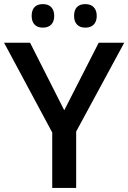

<svg xmlns="http://www.w3.org/2000/svg" viewBox="-20 -924 631 944"><path d="M295.9 -381.8 465.3 -713.9H590.8L354.5 -277.3V0H236.8V-272.5L0 -713.9H127.9ZM344.2 -845.7Q344.2 -874.5 358.4 -889.2Q372.6 -903.8 399.4 -903.8Q426.3 -903.8 440.9 -888.4Q455.6 -873 455.6 -845.7Q455.6 -818.4 440.9 -803.2Q426.3 -788.1 399.4 -788.1Q373 -788.1 358.6 -803.2Q344.2 -818.4 344.2 -845.7ZM135.7 -845.7Q135.7 -874.5 149.9 -889.2Q164.1 -903.8 190.9 -903.8Q217.3 -903.8 231.9 -888.7Q246.6 -873.5 246.6 -845.7Q246.6 -818.4 231.9 -803.2Q217.3 -788.1 190.9 -788.1Q164.6 -788.1 150.1 -803Q135.7 -817.9 135.7 -845.7Z"/></svg>

Font: Viking Open Sans Light
Style: Bold
Weight: 600
Foundry: Ascender Corporation
Version: Version 2.001